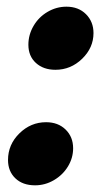

<svg xmlns="http://www.w3.org/2000/svg" viewBox="-20 -546 303 575"><path d="M65 -412Q65 -442 80.5 -468.5Q96 -495 122.5 -510.5Q149 -526 179 -526Q215 -526 237.5 -503.5Q260 -481 260 -447Q260 -403 226 -370Q192 -337 146 -337Q110 -337 87.5 -357.5Q65 -378 65 -412ZM4 -67Q4 -113 38 -146.5Q72 -180 118 -180Q154 -180 176.5 -158Q199 -136 199 -102Q199 -73 183.5 -47.5Q168 -22 141.5 -6.5Q115 9 85 9Q48 9 26 -12Q4 -33 4 -67Z"/></svg>

Font: K2D ExtraBold
Style: Italic
Weight: 800
Italic angle: -10°
Designer: Katatrad Aksorn Co.,Ltd.
Foundry: Cadson Demak Co.,Ltd.
Version: Version 1.000; ttfautohint (v1.6)